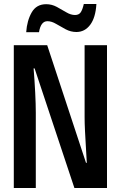

<svg xmlns="http://www.w3.org/2000/svg" viewBox="-20 -940 603 960"><path d="M49 0V-714H216L410 -126H414Q412 -163 409.5 -204.5Q407 -246 405 -285Q403 -324 403 -354V-714H515V0H352L153 -598H148Q153 -537 156 -477.5Q159 -418 159 -376V0ZM111 -779Q115 -837 138.5 -878Q162 -919 211 -919Q239 -919 264 -905.5Q289 -892 311.5 -878.5Q334 -865 355 -865Q375 -865 384 -879Q393 -893 399 -920H462Q458 -852 431 -816Q404 -780 362 -780Q334 -780 308.5 -793.5Q283 -807 260.5 -820.5Q238 -834 217 -834Q184 -834 175 -779Z"/></svg>

Font: Noto Sans Mono SemiCondensed SemiBold
Style: Regular
Weight: 600
Width: 4
Designer: Monotype Design Team
Foundry: Monotype Imaging Inc.
Version: Version 2.014; ttfautohint (v1.8.4.7-5d5b)